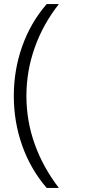

<svg xmlns="http://www.w3.org/2000/svg" viewBox="-20 -823 413 938"><path d="M208 95Q130.5 5.5 89 -110.2Q47.5 -226 47.5 -354Q47.5 -482.5 89 -598.2Q130.5 -714 208 -803H267.5Q190 -704.5 149.5 -590Q109 -475.5 109 -354Q109 -232 149.8 -118.5Q190.5 -5 267.5 95Z"/></svg>

Font: Spline Sans Light
Style: Regular
Weight: 300
Designer: Eben Sorkin, Mirko Velimirovic
Foundry: Sorkin Type
Version: Version 1.000; ttfautohint (v1.8.3)